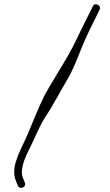

<svg xmlns="http://www.w3.org/2000/svg" viewBox="-20 -769 517 904"><path d="M56 85 64 105C72 125 106 114 97 91L89 71C84 60 82 49 83 37C86 1 100 -32 115 -61C139 -107 156 -155 188 -210C230 -272 264 -340 302 -403C335 -462 353 -520 377 -574C396 -618 418 -660 437 -699L449 -724C459 -744 425 -760 417 -739C404 -712 390 -686 377 -659C353 -613 331 -559 299 -505C264 -444 224 -382 189 -319C160 -260 134 -193 112 -141C94 -97 73 -63 59 -20C46 15 41 51 56 85Z"/></svg>

Font: Stray Cat
Style: SuExt
Weight: 400
Version: Version 1.0